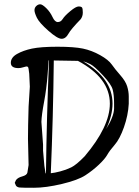

<svg xmlns="http://www.w3.org/2000/svg" viewBox="-20 -889 658 908"><path d="M271.2 -705.6C284.1 -705.6 294.7 -713.1 303 -728.3C311.3 -743.4 330.6 -766.4 360.8 -797.4L361.3 -797.9C368.2 -807 371.6 -817.5 371.6 -829.6C371.6 -841.6 370.4 -849.4 368.2 -853C365.9 -856.6 360.4 -858.4 351.8 -858.4C343.2 -858.4 330 -851 312.3 -836.2C294.5 -821.4 282.6 -809.1 276.6 -799.3C270.6 -789.6 262.9 -784.7 253.4 -784.7C244 -784.7 235.6 -792.6 228.3 -808.6C220.9 -824.5 211.1 -838.5 198.7 -850.6C186.4 -862.6 176.8 -868.7 170.2 -868.7C163.5 -868.7 157.3 -866 151.6 -860.6C145.9 -855.2 143.1 -848.6 143.1 -840.6C143.1 -832.6 146.9 -820.7 154.5 -804.9C162.2 -789.1 180.3 -768.6 209 -743.4C237.6 -718.2 258.4 -705.6 271.2 -705.6ZM588.9 -432.6C588.9 -448.6 586.3 -464.7 581.3 -481C576.3 -497.2 565.4 -514.8 548.8 -533.7C532.2 -552.6 518.8 -569.3 508.5 -584C498.3 -598.6 480 -613.4 453.6 -628.2C427.2 -643 400.1 -653.3 372.3 -659.2C344.5 -665 304.3 -668 251.7 -668C199.1 -668 159 -665 131.3 -659.2C103.7 -653.3 80.1 -644.9 60.5 -633.8C41 -622.7 31.2 -608.8 31.2 -592C31.2 -575.3 43.3 -566.9 67.4 -566.9C73.9 -566.9 81.4 -568.2 89.8 -570.8C98.3 -573.4 103.8 -574.7 106.2 -574.7C108.6 -574.7 110.8 -573.7 112.5 -571.8C114.3 -569.8 116.2 -559.4 118.2 -540.5L121.1 -479L115.2 -384.3C113.3 -320.1 112.3 -269.5 112.3 -232.4L115.2 -108.4L109.4 -72.3C107.4 -64.5 99.5 -58.7 85.7 -54.9C71.9 -51.2 62 -45.6 56.2 -38.1L55.7 -37.6L49.8 -24.4L55.7 -10.7C59.6 -5.9 65.3 -3 73 -2.2C80.6 -1.4 103.2 -1 140.6 -1C178.1 -1 222.1 -7 272.7 -19C323.3 -31.1 360.4 -44.8 383.8 -60.1C407.2 -75.4 428.5 -92.1 447.8 -110.4C467 -128.6 480.1 -144.1 487.3 -157C494.5 -169.8 506.1 -185.5 522.2 -203.9C538.3 -222.2 553 -250.1 566.2 -287.4C579.3 -324.6 586.9 -361.5 588.9 -397.9ZM519.5 -399.4V-375C518.6 -349.6 506 -317.5 481.9 -278.8C502.1 -321.8 512.2 -361.8 512.2 -398.9C512.2 -478.7 465.8 -545.4 373 -599.1C382.2 -596.8 393.3 -592.4 406.5 -585.9C419.7 -579.4 439.6 -561.8 466.3 -533.2C493 -504.6 508.5 -481.9 512.9 -465.3C517.3 -448.7 519.5 -426.8 519.5 -399.4ZM380.4 -149.9C354.3 -122.9 333.1 -105.4 316.7 -97.4C300.2 -89.4 282.9 -83.1 264.6 -78.4C246.4 -73.6 231.6 -70.8 220.2 -69.8C227.7 -245.9 232.4 -423.7 234.4 -603L348.6 -601.1C449.2 -547.4 499.5 -480 499.5 -398.9C499.5 -326.7 459.8 -243.7 380.4 -149.9ZM175.8 -312.5C176.4 -334.3 180.7 -366 188.5 -407.5C196.3 -449 201.8 -492 205.1 -536.6L210 -603.5H211.9C204.4 -426.4 199.5 -248.4 197.3 -69.3H195.3L189.9 -104.5L183.6 -176.8V-205.1Z"/></svg>

Font: Drukaatie burti
Style: Regular
Weight: 400
Version: Version 0.14.4